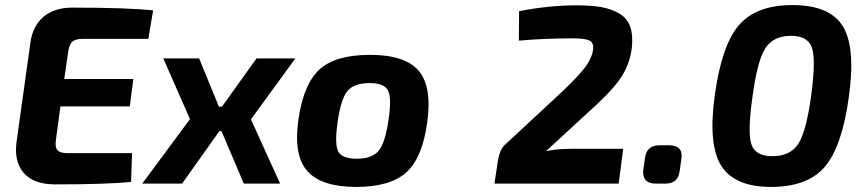

<svg xmlns="http://www.w3.org/2000/svg" viewBox="-20 -723 3405 756"><path d="M564 -570H306Q277 -570 264.5 -558.5Q252 -547 248 -516L233 -412H505L491 -304H218L200 -171Q196 -143 206.5 -131.5Q217 -120 245 -120H500L496 -7Q408 3 197 3Q113 3 74 -41.5Q35 -86 45 -163L100 -557Q109 -621 151.5 -657Q194 -693 265 -693Q483 -693 583 -682Z M968 -253 1083 0H940L852 -207H844L697 0H540L728 -254L623 -493H764L842 -303H854L990 -493H1143Z M1437 -507Q1574 -507 1628 -445Q1682 -383 1662 -240Q1643 -101 1579.5 -44Q1516 13 1382 13Q1246 13 1190.5 -49Q1135 -111 1155 -252Q1175 -392 1238 -449.5Q1301 -507 1437 -507ZM1436 -396Q1375 -396 1348.5 -365Q1322 -334 1309 -240Q1297 -154 1312 -126Q1327 -98 1385 -98Q1445 -98 1471 -129.5Q1497 -161 1510 -252Q1523 -338 1507.5 -367Q1492 -396 1436 -396Z M2023 -563 2024 -679Q2141 -702 2251 -702Q2308 -702 2347.5 -695Q2387 -688 2418 -670Q2449 -652 2461 -619Q2473 -586 2468 -536Q2461 -477 2431.5 -428Q2402 -379 2331 -313L2130 -128Q2172 -137 2231 -137H2434L2416 0H1927L1940 -88Q1947 -131 1965 -150L2160 -331Q2242 -406 2276 -448Q2310 -490 2315 -526Q2319 -555 2301 -563.5Q2283 -572 2236 -572Q2125 -572 2023 -563Z M2577 -151H2614Q2671 -151 2663 -97L2656 -49Q2650 0 2600 0H2563Q2507 0 2513 -55L2520 -103Q2527 -151 2577 -151Z M3100 -703Q3248 -703 3299 -619Q3350 -535 3322 -339Q3295 -144 3227 -65.5Q3159 13 3016 13Q2872 13 2819.5 -71Q2767 -155 2795 -351Q2822 -546 2890 -624.5Q2958 -703 3100 -703ZM3095 -582Q3025 -582 2993.5 -533Q2962 -484 2943 -343Q2923 -202 2938.5 -155Q2954 -108 3021 -108Q3092 -108 3123.5 -157Q3155 -206 3174 -347Q3193 -488 3177 -535Q3161 -582 3095 -582Z"/></svg>

Font: Exo 2.0
Style: Bold Italic
Weight: 700
Italic angle: -8°
Designer: Natanael Gama
Version: Version 1.001;PS 001.001;hotconv 1.0.70;makeotf.lib2.5.58329